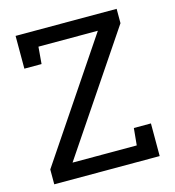

<svg xmlns="http://www.w3.org/2000/svg" viewBox="-106 -801 809 890"><g transform="rotate(-15 298.0 -355.5)"><path d="M152.8 -75.2H460.9L468.8 -156.7H550.8V0H44.9V-71.3L424.3 -635.3H139.2L132.3 -553.7H49.8V-710.9H534.7V-642.1Z"/></g></svg>

Font: TypoPRO Roboto Slab
Style: Regular
Weight: 400
Designer: Google
Version: Version 1.100263; 2013; ttfautohint (v0.94.20-1c74) -l 8 -r 